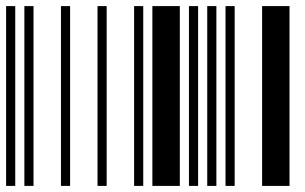

<svg xmlns="http://www.w3.org/2000/svg" viewBox="-20 -610 1000 630"><path d="M0 0V-590H30V0ZM60 0V-590H90V0ZM180 0V-590H210V0ZM300 0V-590H330V0ZM420 0V-590H450V0ZM480 0V-590H570V0ZM600 0V-590H630V0ZM660 0V-590H690V0ZM720 0V-590H750V0ZM840 0V-590H930V0Z"/></svg>

Font: Libre Barcode 39 Extended
Style: Regular
Weight: 400
Version: Version 1.005; ttfautohint (v1.8.3)